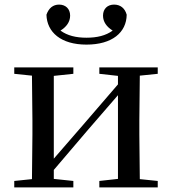

<svg xmlns="http://www.w3.org/2000/svg" viewBox="-20 -815 748 835"><path d="M356 -621C468 -621 530 -674 531 -751C523 -780 503 -795 476 -795C448 -795 428 -777 428 -747C428 -720 444 -698 470 -682C440 -660 402 -651 356 -651C311 -651 273 -660 243 -682C269 -698 285 -720 285 -747C285 -777 265 -795 237 -795C211 -795 192 -780 182 -751C184 -675 245 -621 356 -621ZM412 -494 493 -485V-448L338 -268L214 -125V-485L299 -494V-522H42V-494L119 -486L121 -292V-230L119 -36L42 -28V0H299V-28L214 -37V-76L364 -252L493 -401V-37L412 -28V0H666V-28L588 -36L586 -230V-292L588 -486L666 -494V-522H412Z"/></svg>

Font: Source Han Serif CN Medium
Style: Regular
Weight: 500
Designer: Ryoko NISHIZUKA 西塚涼子 (kana & ideographs); Frank Grießhammer (Latin, Greek & Cyrillic); Wenlong ZHANG 张文龙 (bopomofo); San
Foundry: Adobe
Version: Version 2.002;hotconv 1.1.0;makeotfexe 2.6.0